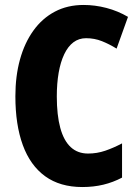

<svg xmlns="http://www.w3.org/2000/svg" viewBox="-20 -744 561 774"><path d="M327 -590Q298 -590 276 -573.5Q254 -557 239 -525.5Q224 -494 216.5 -451Q209 -408 209 -355Q209 -280 223 -228.5Q237 -177 265 -151Q293 -125 335 -125Q371 -125 404.5 -136.5Q438 -148 472 -166V-28Q436 -9 396.5 0.5Q357 10 312 10Q222 10 162 -33.5Q102 -77 72 -159Q42 -241 42 -356Q42 -437 60.5 -504Q79 -571 114.5 -620.5Q150 -670 201 -697Q252 -724 317 -724Q363 -724 409 -712Q455 -700 496 -676L450 -548Q421 -566 391 -578Q361 -590 327 -590Z"/></svg>

Font: Noto Sans Display Condensed ExtraBold
Style: Regular
Weight: 800
Width: 3
Designer: Monotype Design Team
Foundry: Monotype Imaging Inc.
Version: Version 2.003